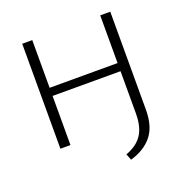

<svg xmlns="http://www.w3.org/2000/svg" viewBox="-149 -793 1088 1131"><g transform="rotate(-20 395.0 -227.5)"><path d="M664 -658V-44Q664 61 616.5 119.5Q569 178 481 203L466 164Q534 140 567.5 91.5Q601 43 601 -44V-308H175V0H112V-658H175V-359H601V-658Z"/></g></svg>

Font: Ysabeau SC Semilight
Style: Regular
Weight: 300
Designer: Christian Thalmann (Catharsis Fonts)
Version: Version 0.003